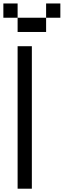

<svg xmlns="http://www.w3.org/2000/svg" viewBox="-103 -1187 373 1123"><path d="M0 -83.3V-916.7H83.3V-83.3ZM0 -1000V-1083.3H166.7V-1000ZM0 -1166.7V-1083.3H-83.3V-1166.7ZM250 -1166.7V-1083.3H166.7V-1166.7Z"/></svg>

Font: Galmuri11 Condensed
Style: Regular
Weight: 400
Width: 3
Designer: Lee Minseo (quiple)
Version: Version 2.399;hotconv 1.1.1;makeotfexe 2.6.0 DEVELOPMENT